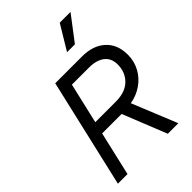

<svg xmlns="http://www.w3.org/2000/svg" viewBox="-270 -1059 1172 1172"><g transform="rotate(-45 316.0 -473.0)"><path d="M476 -946H569L448 -787H380ZM437 -292H435L554 0H463L349 -285H181L115 0H32L195 -704H426Q521 -704 576.5 -653.5Q632 -603 632 -514Q632 -456 605.5 -408.5Q579 -361 534.5 -331Q490 -301 437 -292ZM261 -626 200 -363H377Q459 -363 502.5 -406Q546 -449 546 -516Q546 -569 509.5 -597.5Q473 -626 409 -626Z"/></g></svg>

Font: CBA Beacon Sans
Style: Italic
Weight: 400
Italic angle: -13°
Designer: Wei Huang
Foundry: Wei Huang
Version: Version 1.002